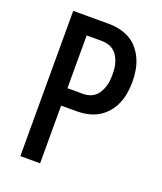

<svg xmlns="http://www.w3.org/2000/svg" viewBox="-136 -824 772 913"><g transform="rotate(20 250.0 -367.5)"><path d="M76 0V-735H255Q283 -735 311 -729Q339 -723 363.5 -709Q388 -695 406.5 -672.5Q425 -650 436 -624Q447 -598 451.5 -570Q456 -542 456 -514Q456 -485 451.5 -457Q447 -429 436 -403Q425 -377 406.5 -355Q388 -333 363.5 -318.5Q339 -304 311 -298Q283 -292 255 -292H176V0ZM176 -380H255Q271 -380 286 -384.5Q301 -389 313.5 -399Q326 -409 334 -423Q342 -437 347 -452Q352 -467 353.5 -482.5Q355 -498 355 -514Q355 -529 353.5 -545Q352 -561 347 -576Q342 -591 334 -604.5Q326 -618 313.5 -628Q301 -638 286 -642.5Q271 -647 255 -647H176Z"/></g></svg>

Font: Zed Mono Semibold
Style: Regular
Weight: 600
Monospace: yes
Designer: Belleve Invis
Foundry: Belleve Invis
Version: Version 1.0.0; ttfautohint (v1.8.4)